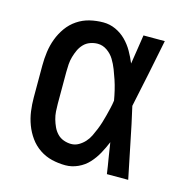

<svg xmlns="http://www.w3.org/2000/svg" viewBox="-85 -608 671 696"><g transform="rotate(15 250.0 -260.0)"><path d="M220 8Q194 8 169 2Q144 -4 122.5 -18.5Q101 -33 86 -54Q71 -75 62 -99Q53 -123 49.5 -148.5Q46 -174 46 -200V-320Q46 -346 49.5 -371.5Q53 -397 62 -421Q71 -445 86 -466Q101 -487 122.5 -501.5Q144 -516 169 -522Q194 -528 220 -528Q244 -528 266 -518Q288 -508 305 -491Q322 -474 334 -453Q346 -432 355 -410Q359 -437 363.5 -464.5Q368 -492 372 -520H452Q439 -456 426 -391.5Q413 -327 399 -263Q414 -198 427 -132Q440 -66 454 0H374Q370 -29 365 -57.5Q360 -86 356 -115Q347 -93 335 -71Q323 -49 306.5 -31Q290 -13 267 -2.5Q244 8 220 8ZM220 -72Q235 -72 248 -79.5Q261 -87 271 -98Q281 -109 287.5 -122.5Q294 -136 299.5 -149.5Q305 -163 309.5 -177.5Q314 -192 317.5 -206Q321 -220 324.5 -234.5Q328 -249 330 -264Q327 -282 322.5 -301Q318 -320 312 -338Q306 -356 299 -374Q292 -392 282 -408.5Q272 -425 255.5 -436.5Q239 -448 220 -448Q206 -448 192 -443Q178 -438 168 -427.5Q158 -417 152 -404Q146 -391 142 -377Q138 -363 137 -348.5Q136 -334 136 -320V-200Q136 -186 137 -171.5Q138 -157 142 -143Q146 -129 152 -116Q158 -103 168 -92.5Q178 -82 192 -77Q206 -72 220 -72Z"/></g></svg>

Font: Iosevka Medium
Style: Regular
Weight: 500
Monospace: yes
Designer: Belleve Invis
Foundry: Belleve Invis
Version: Version 32.5.0; ttfautohint (v1.8.4)